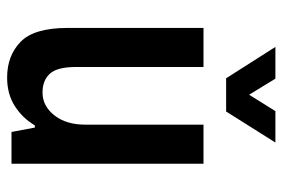

<svg xmlns="http://www.w3.org/2000/svg" viewBox="-144 -618 775 526"><g transform="rotate(90 243.0 -355.5)"><path d="M193 12Q133 12 95 -25Q57 -62 57 -154V-526H164V-177Q164 -125 182.5 -105Q201 -85 234 -85Q271 -85 296.5 -117.5Q322 -150 322 -202V-526H429V0H342L330 -64H324Q304 -30 271 -9Q238 12 193 12ZM195 -588 109 -723H196L240 -651L285 -723H371L286 -588Z"/></g></svg>

Font: Archivo Narrow SemiBold
Style: Regular
Weight: 600
Designer: Hector Gatti
Foundry: Omnibus-Type
Version: Version 3.002